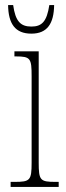

<svg xmlns="http://www.w3.org/2000/svg" viewBox="-20 -739 259 759"><path d="M104 -606C167 -606 193 -646 194 -719H175C165 -653 145 -634 104 -634C61 -634 41 -655 32 -719H12C13 -645 40 -606 104 -606ZM22 0H212V-20H199C139 -20 133 -26 133 -96V-536H37V-516H43C101 -516 105 -508 105 -437V-96C105 -26 99 -20 38 -20H22Z"/></svg>

Font: Noto Serif ExtraCondensed Thin
Style: Regular
Weight: 100
Width: 2
Designer: Monotype Design Team
Foundry: Monotype Imaging Inc.
Version: Version 2.013